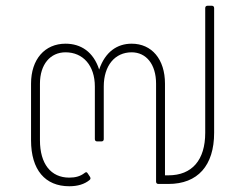

<svg xmlns="http://www.w3.org/2000/svg" viewBox="-20 -640 855 668"><path d="M702 -620C697 -620 694 -617 694 -612V-178C694 -83 648 -30 566 -30H554V-349C554 -434 508 -488 438 -488C388 -488 346 -460 325 -398C305 -460 261 -488 208 -488C136 -488 88 -434 88 -349V-152C88 -49 137 8 221 8C250 8 274 1 292 -14C295 -17 296 -20 293 -25L285 -37C282 -42 279 -42 274 -38C260 -27 243 -22 221 -22C157 -22 119 -70 119 -152V-349C119 -416 155 -458 208 -458C269 -458 310 -412 310 -339V-156C310 -151 313 -148 318 -148H333C338 -148 341 -151 341 -156V-339C341 -412 380 -458 438 -458C489 -458 523 -416 523 -349V-8C523 -3 526 0 531 0H566C668 0 725 -64 725 -178V-612C725 -617 722 -620 717 -620Z"/></svg>

Font: LINE Seed Sans TH Thin
Style: Regular
Weight: 250
Designer: Dalton Maag Ltd | Thai characters by Cadson Demak Co.,Ltd.
Foundry: Dalton Maag Ltd
Version: Version 1.003